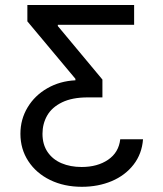

<svg xmlns="http://www.w3.org/2000/svg" viewBox="-20 -550 641 757"><path d="M302.7 186.5Q232.9 186.5 177.7 159.7Q122.6 132.8 91.6 85.2Q60.5 37.6 60.5 -22.5Q60.5 -79.6 88.9 -126.7Q117.2 -173.8 166.7 -202.1Q216.3 -230.5 277.3 -233.4V-239.3L87.9 -465.8V-530.3H508.8V-452.1H208V-447.3L383.8 -236.3V-166H326.2Q264.6 -166 224.6 -146.5Q184.6 -127 166 -94.5Q147.5 -62 147.5 -22.5Q147.5 19.5 167.5 49.1Q187.5 78.6 222.4 93.5Q257.3 108.4 301.8 108.4Q364.3 108.4 406.2 79.8Q448.2 51.3 454.1 -1H543.9Q539.6 56.6 506.6 99.1Q473.6 141.6 420.4 164.1Q367.2 186.5 302.7 186.5Z"/></svg>

Font: Pretendard JP
Style: Regular
Weight: 400
Designer: Base glyphs from Inter by Rasmus Andersson; Hangeul glyphs from Noto Sans CJK(Source Han Sans) by Jang Soo-young and Kan
Foundry: Kil Hyung-jin
Version: Version 1.309